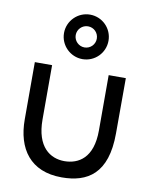

<svg xmlns="http://www.w3.org/2000/svg" viewBox="-92 -899 788 986"><g transform="rotate(10 302.0 -406.0)"><path d="M298 19C432 19 534 -41 534 -252L534.5 -540H445V-251.5C445 -107.5 371 -66 297.5 -65.5C223.5 -65.5 150 -113 150 -257V-540H60V-241.5C60 -89 134 19 298 19ZM181.5 -713.5C181.5 -649.5 234 -597.5 297.5 -597.5C362 -597.5 413.5 -649.5 413.5 -713.5C413.5 -777.5 362 -829.5 297.5 -829.5C234 -829.5 181.5 -777.5 181.5 -713.5ZM242.5 -713.5C242.5 -744 267.5 -768.5 297.5 -768.5C328.5 -768.5 352.5 -744 352.5 -713.5C352.5 -683.5 328.5 -658.5 297.5 -658.5C267.5 -658.5 242.5 -683.5 242.5 -713.5Z"/></g></svg>

Font: Eudonet Medium
Style: Regular
Weight: 500
Designer: Mikhail Sharanda
Foundry: Mikhail Sharanda
Version: Version 4.503;Glyphs 3.1.2 (3151)